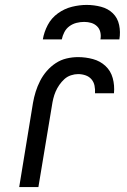

<svg xmlns="http://www.w3.org/2000/svg" viewBox="-20 -760 515 780"><path d="M58 0 114 -342Q118 -365 125 -387.5Q132 -410 143 -431.5Q154 -453 170 -471.5Q186 -490 206.5 -503.5Q227 -517 250.5 -522.5Q274 -528 297 -528Q328 -528 357.5 -520Q387 -512 408.5 -492Q430 -472 438 -442.5Q446 -413 443 -381H366Q367 -397 364 -412Q361 -427 351.5 -438Q342 -449 327.5 -454Q313 -459 297 -459Q283 -459 268 -454Q253 -449 241.5 -438.5Q230 -428 221 -415Q212 -402 206 -388Q200 -374 196.5 -359.5Q193 -345 191 -331L136 0ZM154 -600Q159 -630 174 -658.5Q189 -687 215.5 -706Q242 -725 272.5 -732.5Q303 -740 332 -740Q362 -740 390.5 -732.5Q419 -725 438.5 -706Q458 -687 464 -658.5Q470 -630 465 -600H388Q391 -615 387.5 -629.5Q384 -644 374 -653.5Q364 -663 350.5 -667Q337 -671 322 -671Q306 -671 290.5 -667Q275 -663 262 -653.5Q249 -644 241.5 -629.5Q234 -615 231 -600Z"/></svg>

Font: Iosevka QP
Style: Italic
Weight: 400
Italic angle: -9°
Designer: Belleve Invis
Foundry: Belleve Invis
Version: Version 20.0.0; ttfautohint (v1.8.4)